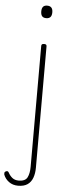

<svg xmlns="http://www.w3.org/2000/svg" viewBox="-136 -809 490 1298"><g transform="rotate(5 109.5 -160.0)"><path d="M39 455Q3 455 -23 436Q-49 417 -60 388Q-61 382 -60.5 376.5Q-60 371 -54 367Q-45 362 -40 363.5Q-35 365 -31 372Q-20 393 -3 406.5Q14 420 40 420Q85 420 99 392.5Q113 365 113 320V-500Q113 -508 117.5 -511.5Q122 -515 131 -515Q141 -515 145 -511.5Q149 -508 149 -500V323Q149 362 138 392Q127 422 103 438.5Q79 455 39 455ZM130 -690Q111 -690 102 -700.5Q93 -711 93 -733Q93 -754 102 -764.5Q111 -775 130 -775Q149 -775 158.5 -764.5Q168 -754 168 -733Q168 -711 158.5 -700.5Q149 -690 130 -690Z"/></g></svg>

Font: Playwrite US Modern Thin
Style: Regular
Weight: 250
Designer: Veronika Burian, José Scaglione
Foundry: TypeTogether
Version: Version 1.003